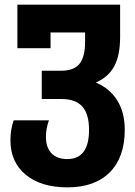

<svg xmlns="http://www.w3.org/2000/svg" viewBox="-20 -568 583 828"><path d="M25 37Q25 -10 39 -49H191Q178 -14 178 25Q179 70 203 94Q227 118 270 118Q364 118 364 -8Q364 -76 335 -108.5Q306 -141 245 -141H160V-263H244Q299 -263 323 -293Q347 -323 347 -389V-428H198V-360H55V-548H498V-409Q498 -329 472.5 -282Q447 -235 393 -212Q452 -188 485 -136Q518 -84 518 -8Q518 110 453.5 175Q389 240 271 240Q157 240 91 185.5Q25 131 25 37Z"/></svg>

Font: Noto Sans Georgian Bold Narrow
Style: Regular
Weight: 700
Width: 4
Designer: Monotype Design team
Foundry: Monotype Imaging Inc.
Version: Version 1.000